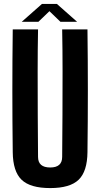

<svg xmlns="http://www.w3.org/2000/svg" viewBox="-20 -950 511 979"><path d="M236 9Q134 9 90 -33.5Q46 -76 45 -174Q41 -487 45 -800H174Q172 -696 172 -585.5Q172 -475 172.5 -364.5Q173 -254 174 -150Q174 -96 236 -96Q297 -96 297 -150Q298 -254 298.5 -364.5Q299 -475 299 -585.5Q299 -696 297 -800H426Q430 -487 426 -174Q425 -76 381 -33.5Q337 9 236 9ZM91 -839 194 -930H270L373 -839H288L232 -893L176 -839Z"/></svg>

Font: Big Shoulders Display ExtraBold
Style: Regular
Weight: 800
Designer: Patric King
Foundry: XO Type Co
Version: Version 1.000; ttfautohint (v1.8.2)